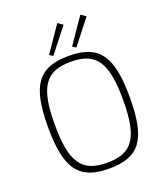

<svg xmlns="http://www.w3.org/2000/svg" viewBox="-163 -1020 990 1144"><g transform="rotate(-20 332.0 -448.5)"><path d="M336 -909 225 -747 247 -733 368 -887ZM482 -909 371 -747 393 -733 514 -887ZM332 -702C140 -702 72 -610 72 -345C72 -80 140 12 332 12C524 12 591 -80 591 -345C591 -610 524 -702 332 -702ZM332 -665C493 -665 548 -583 548 -345C548 -107 493 -25 332 -25C171 -25 115 -107 115 -345C115 -583 171 -665 332 -665Z"/></g></svg>

Font: Exo 2 Extra Light
Style: Regular
Weight: 250
Designer: Natanael Gama
Version: Version 1.001;PS 001.001;hotconv 1.0.88;makeotf.lib2.5.64775